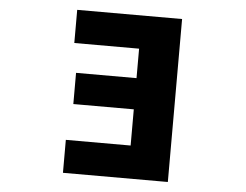

<svg xmlns="http://www.w3.org/2000/svg" viewBox="-52 -796 1104 862"><g transform="rotate(5 500.0 -365.0)"><path d="M553.7 -583H261.7V-732.4H734.4V2H261.7V-146.5H553.7V-309.6H281.2V-450.2H553.7Z"/></g></svg>

Font: Gen Shin Gothic Monospace Heavy
Style: Bold
Weight: 800
Designer: [Source Han Sans]
Ryoko NISHIZUKA  (kana & ideographs); Paul D. Hunt (Latin, Greek & Cyrillic); Wenlong ZHANG  (bopomofo
Version: Version 1.002.20150607